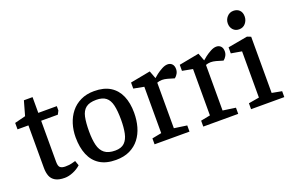

<svg xmlns="http://www.w3.org/2000/svg" viewBox="-91 -1034 2083 1374"><g transform="rotate(-20 950.5 -347.0)"><path d="M208 6Q163 6 137 -9Q111 -24 101 -50.5Q91 -77 91 -112V-436H8V-485L91 -506L122 -616H188V-496H329V-463L315 -436H188V-123Q188 -89 201.5 -79Q215 -69 240 -69Q266 -69 288 -74Q310 -79 318 -82L331 -45Q306 -22 272 -8Q238 6 208 6Z M597 11Q522 11 474 -19.5Q426 -50 402.5 -106.5Q379 -163 379 -240Q379 -293 394 -341Q409 -389 438.5 -426Q468 -463 512.5 -484.5Q557 -506 615 -506Q690 -506 738 -476Q786 -446 809.5 -391.5Q833 -337 833 -263Q833 -206 819 -156.5Q805 -107 776 -69.5Q747 -32 702.5 -10.5Q658 11 597 11ZM614 -54Q661 -54 685.5 -78Q710 -102 719 -145.5Q728 -189 728 -247Q728 -315 718 -358Q708 -401 682 -421.5Q656 -442 609 -442Q556 -442 529 -420.5Q502 -399 493 -356Q484 -313 484 -247Q484 -185 494.5 -142Q505 -99 533.5 -76.5Q562 -54 614 -54Z M893 0V-45L965 -59V-412L886 -427V-473L1039 -502L1061 -443Q1069 -451 1088 -465.5Q1107 -480 1131 -493Q1155 -506 1175 -506Q1196 -506 1209 -492.5Q1222 -479 1222 -454Q1222 -436 1213.5 -420.5Q1205 -405 1191 -394L1140 -409Q1128 -412 1119 -413.5Q1110 -415 1100 -415Q1090 -415 1079.5 -413Q1069 -411 1062 -408V-61L1159 -47V0Z M1264 0V-45L1336 -59V-412L1257 -427V-473L1410 -502L1432 -443Q1440 -451 1459 -465.5Q1478 -480 1502 -493Q1526 -506 1546 -506Q1567 -506 1580 -492.5Q1593 -479 1593 -454Q1593 -436 1584.5 -420.5Q1576 -405 1562 -394L1511 -409Q1499 -412 1490 -413.5Q1481 -415 1471 -415Q1461 -415 1450.5 -413Q1440 -411 1433 -408V-61L1530 -47V0Z M1628 0V-45L1709 -59V-411L1628 -425V-471L1778 -498L1806 -487V-59L1881 -45V0ZM1744 -566Q1716 -566 1698.5 -585Q1681 -604 1681 -633Q1681 -662 1700.5 -683.5Q1720 -705 1749 -705Q1777 -705 1794.5 -688Q1812 -671 1812 -640Q1812 -611 1793.5 -588.5Q1775 -566 1744 -566Z"/></g></svg>

Font: Faustina Light Medium
Style: Regular
Weight: 500
Version: Version 1.200